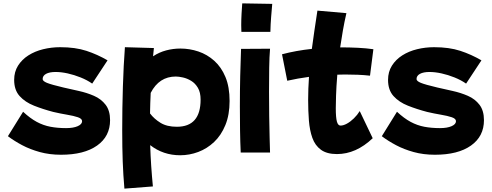

<svg xmlns="http://www.w3.org/2000/svg" viewBox="-20 -835 2920 1139"><path d="M342 83Q274 83 216 67Q158 51 111 26Q64 1 27 -27L117 -172Q159 -133 198 -112Q237 -91 279.5 -83Q322 -75 372 -75Q415 -75 441 -86.5Q467 -98 467 -116Q467 -131 442 -139.5Q417 -148 378 -154.5Q339 -161 296 -171Q235 -187 182 -208Q129 -229 96.5 -265Q64 -301 64 -361Q64 -409 87 -445.5Q110 -482 148.5 -506.5Q187 -531 236 -543Q285 -555 337 -555Q427 -555 492.5 -533.5Q558 -512 618 -477L527 -339Q497 -360 458.5 -375.5Q420 -391 381.5 -399.5Q343 -408 310 -408Q274 -408 253.5 -397Q233 -386 233 -366Q233 -354 258.5 -343.5Q284 -333 356 -316Q399 -306 447 -295.5Q495 -285 537.5 -266.5Q580 -248 606.5 -213.5Q633 -179 633 -122Q633 -26 556 28.5Q479 83 342 83Z M718 284Q711 204 708 123Q705 42 705 -64Q705 -193 709 -321Q713 -449 721 -555L893 -550Q890 -527 888 -501Q924 -525 965.5 -536Q1007 -547 1050 -547Q1105 -547 1157 -529.5Q1209 -512 1251 -474.5Q1293 -437 1317.5 -378Q1342 -319 1342 -236Q1342 -154 1317 -93Q1292 -32 1250 7.5Q1208 47 1156 66.5Q1104 86 1049 86Q948 86 871 26Q873 90 877 149.5Q881 209 887 271ZM1023 -381Q924 -381 874 -284Q871 -224 870 -162Q894 -130 932 -106.5Q970 -83 1029 -83Q1170 -83 1170 -244Q1170 -287 1154 -314Q1138 -341 1114 -355.5Q1090 -370 1065 -375.5Q1040 -381 1023 -381Z M1412 -646Q1412 -655 1411.5 -664.5Q1411 -674 1411 -686Q1411 -718 1413 -754Q1415 -790 1417 -815L1595 -812Q1592 -778 1588.5 -735Q1585 -692 1584 -646ZM1408 70Q1405 8 1404 -62.5Q1403 -133 1403 -204Q1403 -297 1405 -385Q1407 -473 1410 -545L1582 -546Q1578 -500 1577 -432.5Q1576 -365 1576 -291Q1576 -218 1577 -147Q1578 -76 1579.5 -18.5Q1581 39 1582 70Z M1979 79Q1919 79 1884 53.5Q1849 28 1833 -17Q1817 -62 1812.5 -120Q1808 -178 1808 -242Q1808 -308 1813 -379Q1746 -370 1684 -356L1653 -513Q1736 -535 1830 -545Q1837 -596 1845 -652.5Q1853 -709 1863 -772L2035 -757Q2023 -705 2014 -653.5Q2005 -602 1998 -554Q2054 -554 2103.5 -551.5Q2153 -549 2195 -543L2175 -386Q2140 -390 2102.5 -391.5Q2065 -393 2027 -393Q2004 -393 1981 -392Q1975 -319 1973.5 -267Q1972 -215 1972 -193Q1972 -138 1978.5 -114Q1985 -90 2000 -90Q2017 -90 2038 -101.5Q2059 -113 2079.5 -133Q2100 -153 2114 -176L2191 -15Q2092 79 1979 79Z M2560 83Q2492 83 2434 67Q2376 51 2329 26Q2282 1 2245 -27L2335 -172Q2377 -133 2416 -112Q2455 -91 2497.5 -83Q2540 -75 2590 -75Q2633 -75 2659 -86.5Q2685 -98 2685 -116Q2685 -131 2660 -139.5Q2635 -148 2596 -154.5Q2557 -161 2514 -171Q2453 -187 2400 -208Q2347 -229 2314.5 -265Q2282 -301 2282 -361Q2282 -409 2305 -445.5Q2328 -482 2366.5 -506.5Q2405 -531 2454 -543Q2503 -555 2555 -555Q2645 -555 2710.5 -533.5Q2776 -512 2836 -477L2745 -339Q2715 -360 2676.5 -375.5Q2638 -391 2599.5 -399.5Q2561 -408 2528 -408Q2492 -408 2471.5 -397Q2451 -386 2451 -366Q2451 -354 2476.5 -343.5Q2502 -333 2574 -316Q2617 -306 2665 -295.5Q2713 -285 2755.5 -266.5Q2798 -248 2824.5 -213.5Q2851 -179 2851 -122Q2851 -26 2774 28.5Q2697 83 2560 83Z"/></svg>

Font: KN Bobohei
Style: Bold
Weight: 700
Designer: Kingnam Type Foundry
Version: Version 1.710;March 18, 2023